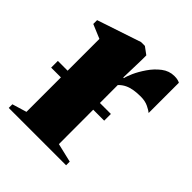

<svg xmlns="http://www.w3.org/2000/svg" viewBox="-152 -613 709 709"><g transform="rotate(45 202.0 -259.0)"><path d="M6 0V-19L62.5 -36V-417L7.5 -440V-460L179.5 -517.5H199.5L228 -496.5V-472.5L225.5 -378.5H229Q230.5 -388.5 240.2 -410.5Q250 -432.5 266.8 -457Q283.5 -481.5 306 -498.8Q328.5 -516 355.5 -516Q366.5 -516 373.2 -514.2Q380 -512.5 384.5 -510V-352Q378 -358 361.2 -366.2Q344.5 -374.5 321 -374.5Q302.5 -374.5 286.2 -372Q270 -369.5 256.2 -363Q242.5 -356.5 231 -344.5L231.5 -36.5L305.5 -19V0ZM288.5 -251V-216H11.5V-251Z"/></g></svg>

Font: Merriweather 144pt Black
Style: Regular
Weight: 900
Version: Version 2.100